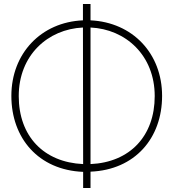

<svg xmlns="http://www.w3.org/2000/svg" viewBox="-20 -848 870 963"><path d="M396 -828V-746C186 -737 37 -580 37 -367C37 -155 173 5 397 14V95H434V13C657 4 793 -155 793 -367C793 -580 645 -736 434 -746V-828ZM74 -366C74 -571 220 -702 396 -710L397 -25C199 -34 74 -165 74 -366ZM434 -25V-710C610 -702 756 -571 756 -366C756 -166 632 -34 434 -25Z"/></svg>

Font: Kreadon Extra Light
Style: Regular
Weight: 200
Designer: kohakuno
Foundry: StudioGnu
Version: Version 1.000;Glyphs 3.1.2 (3151)